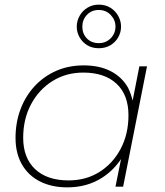

<svg xmlns="http://www.w3.org/2000/svg" viewBox="-20 -805 713 828"><path d="M270 3Q203 3 152.5 -22.5Q102 -48 74.5 -96Q47 -144 47 -210Q47 -277 68.5 -334Q90 -391 129.5 -433.5Q169 -476 222.5 -499.5Q276 -523 341 -523Q409 -523 457.5 -498Q506 -473 532 -427Q545 -401 552 -371L581 -519H614L511 0H478L502 -119Q469 -70 421 -39Q356 3 270 3ZM276 -27Q351 -27 409 -63.5Q467 -100 500.5 -163.5Q534 -227 534 -308Q534 -396 482.5 -444Q431 -492 339 -492Q265 -492 206.5 -455.5Q148 -419 114 -355.5Q80 -292 80 -211Q80 -124 131.5 -75.5Q183 -27 276 -27ZM406 -597Q378 -597 357 -609.5Q336 -622 323.5 -643.5Q311 -665 311 -690Q311 -715 323.5 -737Q336 -759 357.5 -772Q379 -785 406 -785Q434 -785 455.5 -772Q477 -759 489.5 -737Q502 -715 502 -690Q502 -665 489.5 -643.5Q477 -622 455.5 -609.5Q434 -597 406 -597ZM406 -619Q437 -619 457.5 -640Q478 -661 478 -690Q478 -719 457.5 -740.5Q437 -762 406 -762Q375 -762 355 -741Q335 -720 335 -690Q335 -660 354.5 -639.5Q374 -619 406 -619Z"/></svg>

Font: Montserrat Thin ExtraLight
Style: Italic
Weight: 250
Italic angle: -11.3°
Version: Version 9.000